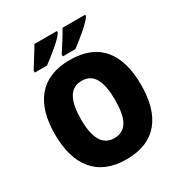

<svg xmlns="http://www.w3.org/2000/svg" viewBox="-213 -1075 1157 1232"><g transform="rotate(-30 366.0 -458.5)"><path d="M599 -917V-927H431C412 -889 372 -831 341 -781V-767H434C484 -804 580 -881 599 -917ZM390 -917V-927H223C202 -890 164 -832 133 -781V-767H224C277 -806 371 -880 390 -917ZM685 -358C685 -587 587 -725 367 -725C149 -725 47 -587 47 -359C47 -130 150 10 366 10C586 10 685 -130 685 -358ZM240 -358C240 -494 277 -571 367 -571C456 -571 492 -495 492 -358C492 -221 457 -147 366 -147C278 -147 240 -223 240 -358Z"/></g></svg>

Font: Noto Sans Devanagari UI SemiCondensed Black
Style: Regular
Weight: 900
Width: 4
Designer: Jelle Bosma - Monotype Design Team
Foundry: Monotype Imaging Inc.
Version: Version 2.004